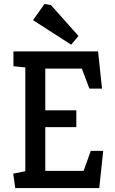

<svg xmlns="http://www.w3.org/2000/svg" viewBox="-20 -951 580 971"><path d="M57 0 47 -73 108 -85V-610L48 -616V-691H476L496 -503H432L394 -604H209V-393H366V-308H209V-87H403L439 -188H502L482 0ZM340 -725 147 -849 205 -931 238 -925 377 -769Z"/></svg>

Font: Kreon
Style: Regular
Weight: 400
Designer: Julia Petretta
Foundry: Julia Petretta and Eli Heuer
Version: Version 2.002